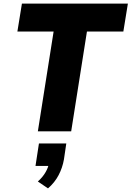

<svg xmlns="http://www.w3.org/2000/svg" viewBox="-20 -725 726 1060"><path d="M189 0 276 -551H76L101 -705H686L661 -551H460L373 0ZM245 315 189 277Q216 253 232 225Q248 197 250 174L279 191H176L195 67H346L333 155Q325 201 303.5 242Q282 283 245 315Z"/></svg>

Font: Nunito Sans 7pt SemiCondensed Black
Style: Italic
Weight: 900
Width: 4
Italic angle: -9°
Designer: Vernon Adams
Foundry: Vernon Adams
Version: Version 3.101;gftools[0.9.27]